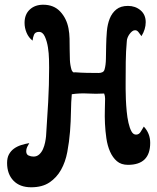

<svg xmlns="http://www.w3.org/2000/svg" viewBox="-20 -709 666 813"><path d="M163 -689Q208 -689 235 -660Q262 -631 270 -589Q274 -568 274.5 -545.5Q275 -523 275 -500Q275 -477 276 -455Q277 -433 283 -413Q285 -408 288.5 -404.5Q292 -401 297 -403Q323 -401 347.5 -400.5Q372 -400 398 -400Q407 -400 414 -403.5Q421 -407 423 -416Q428 -433 428.5 -460Q429 -487 429.5 -516.5Q430 -546 432.5 -576Q435 -606 444.5 -630Q454 -654 472.5 -669Q491 -684 522 -684Q553 -684 575 -665.5Q597 -647 597 -615Q597 -585 579 -556Q574 -562 567.5 -571.5Q561 -581 552 -581Q545 -581 539 -576Q533 -571 528 -564Q523 -557 520 -549Q517 -541 517 -535Q513 -491 512.5 -447Q512 -403 512 -359Q512 -351 512 -332Q512 -313 513 -288.5Q514 -264 516.5 -237.5Q519 -211 524 -189Q529 -167 536.5 -153Q544 -139 556 -139Q569 -139 576 -151.5Q583 -164 589 -173Q616 -144 616 -104Q616 -11 522 -11Q493 -11 475 -26.5Q457 -42 446 -67Q435 -92 430.5 -123Q426 -154 424.5 -185.5Q423 -217 424 -244.5Q425 -272 425 -291Q425 -297 424 -302.5Q423 -308 421 -313Q386 -311 352 -313Q318 -315 284 -310Q281 -278 280.5 -237Q280 -196 276.5 -152Q273 -108 265 -65.5Q257 -23 238.5 10Q220 43 189.5 63.5Q159 84 112 84Q64 84 37 56Q10 28 10 -19Q10 -41 18 -55.5Q26 -70 39 -79.5Q52 -89 69 -94.5Q86 -100 104 -103Q99 -95 95 -86.5Q91 -78 91 -69Q91 -55 101 -50.5Q111 -46 122 -46Q136 -46 146 -55Q156 -64 162 -77.5Q168 -91 171 -106Q174 -121 175 -132Q180 -204 184 -276.5Q188 -349 188 -422Q188 -432 187.5 -457.5Q187 -483 183 -508.5Q179 -534 170 -554Q161 -574 145 -574Q129 -574 124 -562Q119 -550 118 -537Q101 -550 92.5 -570.5Q84 -591 84 -612Q84 -648 106 -668.5Q128 -689 163 -689Z"/></svg>

Font: Gloria
Style: Regular
Weight: 400
Designer: Peter Wiegel
Foundry: Peter Wiegel
Version: Version 1.000